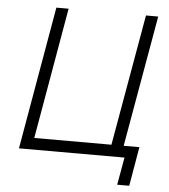

<svg xmlns="http://www.w3.org/2000/svg" viewBox="-57 -751 827 937"><g transform="rotate(5 357.0 -282.5)"><path d="M644 -57H567L680 -700H620L507 -57H129L241 -700H181L59 0H576L552 135H611Z"/></g></svg>

Font: Fixel Display Light
Style: Italic
Weight: 300
Italic angle: -10°
Designer: AlfaBravo + MacPaw
Foundry: Kyrylo Tkachov, Marchela Mozhyna, Serhii Makarenko, Maria Weinstein, Zakhar Kryvoshyya
Version: Version 1.210;Glyphs 3.2 (3217)